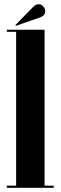

<svg xmlns="http://www.w3.org/2000/svg" viewBox="-20 -891 288 911"><path d="M12.5 0V-10H56.5V-740H12.5V-750H191.5V-10H235V0ZM55.5 -768.5 53 -772 137 -858Q150 -871 164 -871Q180.5 -871 190.5 -853Q194.5 -846 194.5 -838Q194.5 -816.5 167.5 -807.5Z"/></svg>

Font: Imbue 100pt ExtraBold
Style: Regular
Weight: 800
Designer: Tyler Finck
Foundry: Etcetera Type Company
Version: Version 1.102; ttfautohint (v1.8.3)